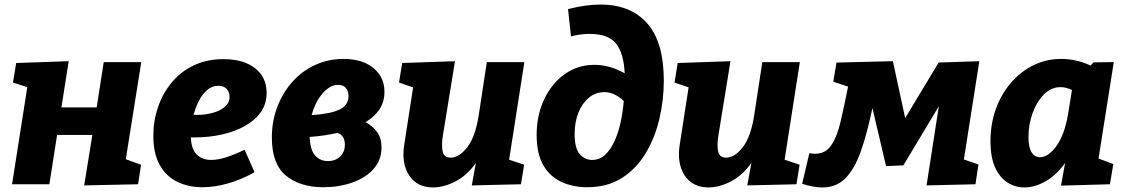

<svg xmlns="http://www.w3.org/2000/svg" viewBox="-20 -810 4950 844"><path d="M33 0 100 -427 37 -447 51 -533 282 -541 250 -338H405L436 -537H601L533 -110L600 -86L587 0L350 5L386 -217H231L197 0Z M870 13Q808 13 759 -11Q710 -35 682 -85Q654 -135 654 -214Q654 -279 674.5 -339Q695 -399 734.5 -447Q774 -495 831.5 -522.5Q889 -550 962 -550Q1051 -550 1101.5 -510Q1152 -470 1152 -402Q1152 -353 1126 -316.5Q1100 -280 1055.5 -255.5Q1011 -231 954.5 -218.5Q898 -206 837 -206Q828 -206 819 -206Q821 -154 845 -130.5Q869 -107 908 -107Q938 -107 975.5 -119Q1013 -131 1055 -152L1099 -53Q1040 -20 981.5 -3.5Q923 13 870 13ZM939 -433Q913 -433 891.5 -415Q870 -397 855 -368Q840 -339 831 -305Q838 -305 848 -305Q883 -305 915.5 -314Q948 -323 968.5 -340.5Q989 -358 989 -385Q989 -406 976 -419.5Q963 -433 939 -433Z M1402 13Q1299 13 1237 -38Q1175 -89 1175 -206Q1175 -277 1199 -340Q1223 -403 1265.5 -450.5Q1308 -498 1365.5 -524.5Q1423 -551 1490 -551Q1573 -551 1621.5 -511Q1670 -471 1670 -406Q1670 -323 1587 -273Q1620 -255 1639 -227.5Q1658 -200 1657 -159Q1656 -104 1620.5 -65.5Q1585 -27 1527 -7Q1469 13 1402 13ZM1466 -437Q1431 -437 1398.5 -400Q1366 -363 1350 -304Q1431 -309 1471.5 -328Q1512 -347 1512 -388Q1512 -409 1500.5 -423Q1489 -437 1466 -437ZM1496 -174Q1496 -214 1464 -226Q1409 -213 1341 -208Q1344 -149 1366 -125.5Q1388 -102 1421 -102Q1455 -102 1475.5 -122Q1496 -142 1496 -174Z M1885 14Q1813 14 1778.5 -39Q1744 -92 1757 -174L1796 -426L1734 -447L1748 -533L1980 -541L1927 -215Q1920 -174 1925.5 -145.5Q1931 -117 1961 -117Q1998 -117 2033.5 -162Q2069 -207 2084 -301L2120 -537H2285L2218 -108L2284 -86L2270 0L2054 5L2072 -94Q2033 -39 1983 -13Q1933 13 1885 14Z M2561 13Q2500 13 2449.5 -9.5Q2399 -32 2369 -82.5Q2339 -133 2339 -217Q2339 -302 2371.5 -372Q2404 -442 2461.5 -483.5Q2519 -525 2593 -525Q2625 -525 2658.5 -516Q2692 -507 2726 -488Q2722 -575 2688.5 -618Q2655 -661 2571 -661Q2533 -661 2490 -650L2477 -770Q2555 -790 2620 -790Q2752 -790 2825 -707.5Q2898 -625 2898 -455Q2898 -371 2878.5 -287.5Q2859 -204 2818 -136Q2777 -68 2713.5 -27.5Q2650 13 2561 13ZM2506 -221Q2506 -158 2528.5 -132.5Q2551 -107 2583 -107Q2616 -107 2640 -129.5Q2664 -152 2681 -189Q2698 -226 2708 -272Q2718 -318 2722 -366Q2681 -405 2637 -405Q2598 -405 2568.5 -380.5Q2539 -356 2522.5 -314.5Q2506 -273 2506 -221Z M3096 14Q3024 14 2989.5 -39Q2955 -92 2968 -174L3007 -426L2945 -447L2959 -533L3191 -541L3138 -215Q3131 -174 3136.5 -145.5Q3142 -117 3172 -117Q3209 -117 3244.5 -162Q3280 -207 3295 -301L3331 -537H3496L3429 -108L3495 -86L3481 0L3265 5L3283 -94Q3244 -39 3194 -13Q3144 13 3096 14Z M3506 -2 3538 -137Q3550 -134 3563 -134Q3609 -134 3634.5 -172Q3660 -210 3675.5 -277Q3691 -344 3708 -429L3643 -451L3657 -535L3905 -541L3959 -291L4106 -535L4285 -541L4217 -109L4281 -87L4268 0L4053 5L4107 -343L3951 -83L3875 -80L3815 -335Q3792 -224 3764.5 -146Q3737 -68 3697 -27Q3657 14 3595 14Q3556 14 3506 -2Z M4483 14Q4443 14 4409 -7.5Q4375 -29 4354.5 -73.5Q4334 -118 4334 -190Q4334 -265 4357.5 -330.5Q4381 -396 4423.5 -445.5Q4466 -495 4522.5 -523Q4579 -551 4645 -551Q4677 -551 4709 -544Q4741 -537 4774 -522L4787 -536L4876 -537L4809 -113L4874 -89L4859 0L4644 6L4662 -94Q4625 -41 4577 -13.5Q4529 14 4483 14ZM4552 -119Q4589 -119 4624.5 -169Q4660 -219 4675 -308L4692 -414Q4667 -427 4642 -427Q4601 -427 4569.5 -395.5Q4538 -364 4519.5 -314Q4501 -264 4501 -209Q4501 -163 4514.5 -141Q4528 -119 4552 -119Z"/></svg>

Font: Bitter ExtraBold
Style: Italic
Weight: 800
Italic angle: -9°
Designer: Sol Matas, and Bitter project Authors
Foundry: Sol Matas
Version: Version 2.001